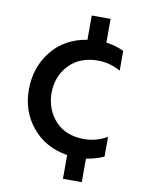

<svg xmlns="http://www.w3.org/2000/svg" viewBox="-83 -675 626 843"><g transform="rotate(10 230.0 -253.0)"><path d="M341 111H257V5Q158 -11 99.5 -82Q41 -153 41.5 -251Q42 -349 99.5 -421Q157 -493 257 -509V-617H341V-511Q383 -506 420 -488V-400Q372 -427 318 -427Q239 -427 191 -377.5Q143 -328 142 -251Q144 -175 190.5 -126Q237 -77 318 -77Q372 -77 420 -105V-17Q386 -1 341 6Z"/></g></svg>

Font: Hind Colombo Medium
Style: Regular
Weight: 500
Designer: Jyotish Sonowal, Aditi Pimprikar
Foundry: Indian Type Foundry
Version: Version 1.000;PS 1.0;hotconv 1.0.86;makeotf.lib2.5.63406; tt